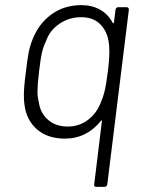

<svg xmlns="http://www.w3.org/2000/svg" viewBox="-20 -532 572 748"><path d="M441 -504H473Q482 -504 482 -494L398 186Q396 196 387 196H355Q345 196 347 186L377 -60Q377 -63 375.5 -63.5Q374 -64 373 -61Q347 -28 311.5 -10Q276 8 233 8Q165 8 123.5 -28.5Q82 -65 75 -127Q73 -138 73 -160Q73 -194 81 -253Q86 -298 91.5 -326.5Q97 -355 107 -379Q131 -440 180.5 -476Q230 -512 297 -512Q339 -512 370.5 -494Q402 -476 419 -443Q421 -441 422.5 -441.5Q424 -442 424 -445L430 -494Q432 -504 441 -504ZM400 -252Q406 -298 406 -333Q406 -355 403 -371Q396 -413 369 -439Q342 -465 296 -465Q249 -465 211 -439Q173 -413 159 -371Q149 -351 143.5 -327.5Q138 -304 132 -252Q126 -200 126 -176Q126 -155 131 -135L133 -124Q141 -86 170.5 -62.5Q200 -39 244 -39Q288 -39 322 -64.5Q356 -90 372 -131Q381 -151 387 -174.5Q393 -198 400 -252Z"/></svg>

Font: Barlow Light
Style: Italic
Weight: 300
Italic angle: -7°
Designer: Jeremy Tribby
Foundry: Tribby Type
Version: Version 1.408